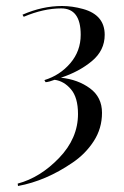

<svg xmlns="http://www.w3.org/2000/svg" viewBox="-20 -520 415 640"><path d="M249 -404Q249 -492 184 -492Q125 -492 59 -464L55 -471Q121 -500 187 -500Q221 -500 257 -490Q329 -470 329 -404Q329 -352 286.5 -316.5Q244 -281 183 -261Q240 -255 280 -225.5Q320 -196 320 -144Q320 -92 292.5 -49.5Q265 -7 222 22Q133 83 40 100L39 92Q114 72 177 6.5Q240 -59 240 -140Q240 -195 216.5 -222.5Q193 -250 162 -254Q144 -247 132 -246L128 -253Q180 -269 214.5 -309.5Q249 -350 249 -404Z"/></svg>

Font: Italiana
Style: Regular
Weight: 400
Designer: Santiago Orozco
Foundry: Santiago Orozco
Version: Version 001.001